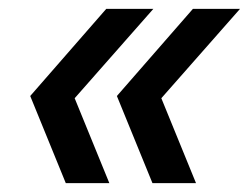

<svg xmlns="http://www.w3.org/2000/svg" viewBox="-20 -481 560 432"><path d="M325 -461 148 -260 226 -69H128L48 -265L219 -461ZM520 -461 343 -260 421 -69H323L243 -265L414 -461Z"/></svg>

Font: Work Sans Medium
Style: Italic
Weight: 500
Italic angle: -13°
Designer: Wei Huang
Foundry: Wei Huang
Version: Version 2.012; ttfautohint (v1.8.3)